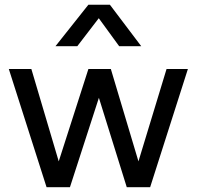

<svg xmlns="http://www.w3.org/2000/svg" viewBox="-20 -776 816 796"><path d="M173 0 16.5 -490H110L223.5 -107L346.5 -490H439.5L554 -107L670.5 -490H759L602.5 0H505.5L390 -370.5L270 0ZM210 -584.5 346.5 -756.5H435.5L565.5 -584.5H474L389.5 -700.5L300.5 -584.5Z"/></svg>

Font: Geologica Roman Light
Style: Regular
Weight: 300
Designer: Sindre Bremnes, Frode Helland
Foundry: Monokrom Skriftforlag AS
Version: Version 1.010;gftools[0.9.28]